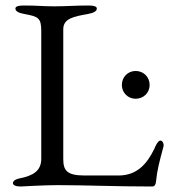

<svg xmlns="http://www.w3.org/2000/svg" viewBox="-20 -673 624 698"><path d="M55 5C55 5 140 0 190 0C290 0 399 5 533 5C543 5 546 -3 547 -12C551 -54 560 -87 574 -139C574 -140 575 -142 575 -144C575 -152 571 -162 563 -162C554 -162 544 -140 541 -132C514 -76 477 -35 411 -35H287C221 -35 210 -55 210 -96V-567C210 -606 249 -613 299 -622C322 -626 332 -633 332 -642C332 -650 320 -653 303 -653C249 -653 226 -650 177 -650C133 -650 119 -653 65 -653C48 -653 36 -650 36 -642C36 -633 46 -626 69 -622C119 -613 130 -608 130 -560V-96C130 -52 101 -34 49 -24C45 -23 27 -19 27 -7C27 0 37 5 55 5ZM473 -314C502 -314 524 -336 524 -364C524 -393 502 -415 473 -415C445 -415 423 -393 423 -364C423 -336 445 -314 473 -314Z"/></svg>

Font: EB Garamond
Style: Regular
Weight: 400
Designer: Georg Duffner and Octavio Pardo
Foundry: Georg Duffner
Version: Version 1.000;PS 001.000;hotconv 1.0.88;makeotf.lib2.5.64775